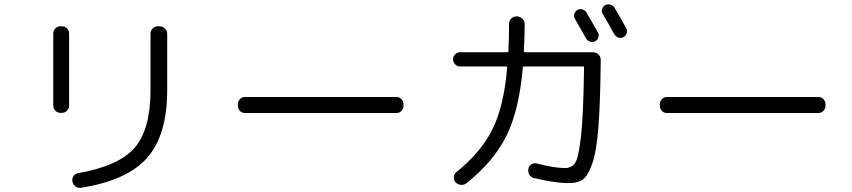

<svg xmlns="http://www.w3.org/2000/svg" viewBox="-20 -858 4040 910"><path d="M363.3 32.2Q349.6 34.2 337.9 25.4Q326.2 16.6 323.2 2.9Q320.3 -10.7 328.1 -22.9Q335.9 -35.2 349.6 -37.1Q543.9 -71.3 618.7 -158.2Q693.4 -245.1 693.4 -431.6V-698.2Q693.4 -712.9 703.6 -723.1Q713.9 -733.4 728.5 -733.4H736.3Q751 -733.4 761.7 -723.1Q772.5 -712.9 772.5 -698.2V-431.6Q772.5 -218.8 678.2 -110.8Q584 -2.9 363.3 32.2ZM266.6 -323.2Q252 -323.2 242.2 -333.5Q232.4 -343.8 232.4 -359.4V-698.2Q232.4 -712.9 242.2 -723.1Q252 -733.4 266.6 -733.4H273.4Q288.1 -733.4 297.9 -723.1Q307.6 -712.9 307.6 -698.2V-359.4Q307.6 -344.7 297.9 -334Q288.1 -323.2 273.4 -323.2Z M1141.6 -322.3Q1127 -322.3 1117.2 -332Q1107.4 -341.8 1107.4 -357.4V-363.3Q1107.4 -377.9 1117.2 -388.2Q1127 -398.4 1141.6 -398.4H1858.4Q1873 -398.4 1882.8 -388.2Q1892.6 -377.9 1892.6 -363.3V-357.4Q1892.6 -342.8 1882.8 -332.5Q1873 -322.3 1858.4 -322.3Z M2759.8 -798.8Q2794.9 -738.3 2814.5 -703.1Q2820.3 -692.4 2815.9 -680.2Q2811.5 -668 2800.8 -662.1Q2790 -656.2 2776.9 -660.6Q2763.7 -665 2757.8 -675.8Q2727.5 -729.5 2705.1 -768.6Q2698.2 -779.3 2702.1 -792Q2706.1 -804.7 2716.8 -811Q2727.5 -817.4 2740.2 -813.5Q2752.9 -809.6 2759.8 -798.8ZM2848.6 -834Q2860.4 -839.8 2873 -835.9Q2885.7 -832 2892.6 -821.3Q2918.9 -778.3 2948.2 -723.6Q2954.1 -712.9 2950.2 -700.7Q2946.3 -688.5 2934.6 -681.6Q2922.9 -675.8 2910.6 -680.2Q2898.4 -684.6 2890.6 -697.3Q2871.1 -733.4 2836.9 -792Q2830.1 -802.7 2834 -815.4Q2837.9 -828.1 2848.6 -834ZM2160.2 -543Q2147.5 -543 2137.2 -553.2Q2127 -563.5 2127 -577.1Q2127 -589.8 2136.7 -600.1Q2146.5 -610.4 2160.2 -610.4H2383.8Q2389.6 -610.4 2389.6 -616.2Q2392.6 -675.8 2392.6 -745.1Q2392.6 -759.8 2403.3 -770Q2414.1 -780.3 2428.7 -780.3H2430.7Q2444.3 -780.3 2455.6 -769.5Q2466.8 -758.8 2466.8 -745.1Q2466.8 -696.3 2462.9 -614.3Q2462.9 -610.4 2467.8 -610.4H2791Q2805.7 -610.4 2816.4 -600.1Q2827.1 -589.8 2827.1 -575.2V-567.4Q2825.2 -372.1 2816.4 -256.8Q2807.6 -141.6 2787.1 -83Q2766.6 -24.4 2742.7 -7.3Q2718.8 9.8 2674.8 9.8Q2610.4 9.8 2508.8 -14.6Q2495.1 -18.6 2488.3 -31.2Q2481.4 -43.9 2484.4 -58.1Q2487.3 -72.3 2499.5 -79.6Q2511.7 -86.9 2525.4 -83Q2607.4 -61.5 2657.2 -61.5Q2690.4 -61.5 2706.5 -86.9Q2722.7 -112.3 2733.9 -214.8Q2745.1 -317.4 2748 -528.3V-538.1Q2748 -543 2743.2 -543H2462.9Q2458 -543 2458 -538.1Q2440.4 -335 2379.9 -213.4Q2319.3 -91.8 2190.4 10.7Q2179.7 19.5 2164.6 18.1Q2149.4 16.6 2138.7 5.9Q2129.9 -3.9 2130.9 -18.6Q2131.8 -33.2 2142.6 -42Q2258.8 -134.8 2313.5 -244.1Q2368.2 -353.5 2383.8 -537.1Q2383.8 -543 2379.9 -543Z M3141.6 -322.3Q3127 -322.3 3117.2 -332Q3107.4 -341.8 3107.4 -357.4V-363.3Q3107.4 -377.9 3117.2 -388.2Q3127 -398.4 3141.6 -398.4H3858.4Q3873 -398.4 3882.8 -388.2Q3892.6 -377.9 3892.6 -363.3V-357.4Q3892.6 -342.8 3882.8 -332.5Q3873 -322.3 3858.4 -322.3Z"/></svg>

Font: Rounded-L Mgen+ 2m regular
Style: Regular
Weight: 400
Designer: [Source Han Sans]
Ryoko NISHIZUKA  (kana & ideographs); Paul D. Hunt (Latin, Greek & Cyrillic); Wenlong ZHANG  (bopomofo
Version: Version 1.059.20150602